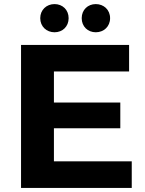

<svg xmlns="http://www.w3.org/2000/svg" viewBox="-20 -920 711 940"><path d="M247 -762C286 -762 316 -790 316 -831C316 -872 286 -900 247 -900C208 -900 177 -872 177 -831C177 -790 208 -762 247 -762ZM449 -762C488 -762 519 -790 519 -831C519 -872 488 -900 449 -900C410 -900 380 -872 380 -831C380 -790 410 -762 449 -762ZM244 -130V-292H569V-418H244V-570H612V-700H83V0H625V-130Z"/></svg>

Font: Montserrat Lite
Style: Bold
Weight: 700
Designer: Julieta Ulanovsky
Foundry: Julieta Ulanovsky
Version: Version 7.200;PS 007.200;hotconv 1.0.88;makeotf.lib2.5.64775